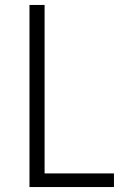

<svg xmlns="http://www.w3.org/2000/svg" viewBox="-20 -755 540 775"><path d="M99 0V-735H160V-55H440V0Z"/></svg>

Font: Iosevka Light
Style: Regular
Weight: 300
Monospace: yes
Designer: Belleve Invis
Foundry: Belleve Invis
Version: Version 32.5.0; ttfautohint (v1.8.4)